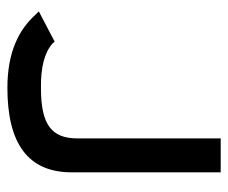

<svg xmlns="http://www.w3.org/2000/svg" viewBox="-70 -550 631 532"><g transform="rotate(90 246.0 -284.5)"><path d="M12 -76 22 -66C62 -22 123 11 224 11C378 11 458 -46 458 -167V-580H364V-183C364 -110 324 -82 225 -82C167 -81 125 -92 100 -115L96 -120Z"/></g></svg>

Font: Charger Pro
Style: ExBdSuExt
Weight: 400
Designer: Jasper
Foundry: Cannot Into Space Fonts
Version: Version 1.09